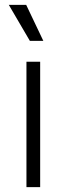

<svg xmlns="http://www.w3.org/2000/svg" viewBox="-20 -764 272 784"><path d="M88 0V-512H144V0ZM102 -597 16 -744H87L157 -597Z"/></svg>

Font: Bricolage Grotesque 10pt ExtraLight
Style: Regular
Weight: 200
Designer: Mathieu Triay
Foundry: Atelier Triay
Version: Version 1.000; ttfautohint (v1.8.4.7-5d5b);gftools[0.9.32]